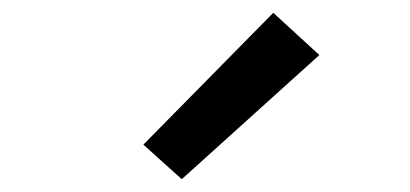

<svg xmlns="http://www.w3.org/2000/svg" viewBox="-20 -823 640 300"><path d="M264 -543 204 -597 407 -803 479 -737Z"/></svg>

Font: Zed Mono Medium Extended
Style: Regular
Weight: 500
Width: 7
Monospace: yes
Designer: Belleve Invis
Foundry: Belleve Invis
Version: Version 1.0.0; ttfautohint (v1.8.4)